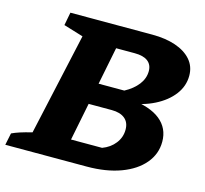

<svg xmlns="http://www.w3.org/2000/svg" viewBox="-124 -785 955 896"><g transform="rotate(15 353.5 -337.0)"><path d="M-25 0 -13 -58Q4 -66 25.5 -73Q47 -80 83 -89L192 -582L97 -611L109 -674H505Q569 -674 617.5 -657.5Q666 -641 693.5 -609.5Q721 -578 721 -533Q721 -483 689.5 -441.5Q658 -400 602.5 -372Q547 -344 477 -336L482 -357Q581 -347 630 -307.5Q679 -268 679 -203Q679 -144 640.5 -98Q602 -52 532 -26Q462 0 368 0ZM265 -103H415Q453 -117 476 -146.5Q499 -176 499 -213Q499 -248 476.5 -266.5Q454 -285 413 -285H207L227 -388H446Q487 -410 510 -440Q533 -470 533 -505Q533 -536 511.5 -552.5Q490 -569 448 -569H358Z"/></g></svg>

Font: Piazzolla Thin Black
Style: Italic
Weight: 900
Italic angle: -11.3°
Version: Version 2.005